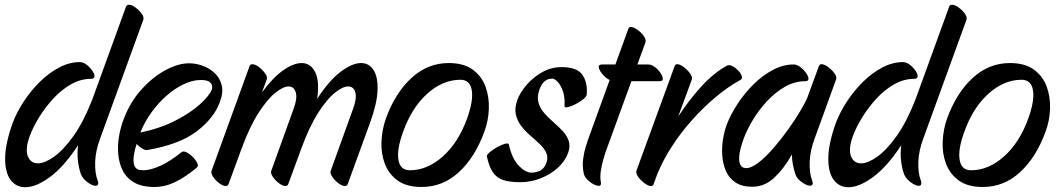

<svg xmlns="http://www.w3.org/2000/svg" viewBox="-20 -743 4433 804"><path d="M362 -413Q318 -413 277.5 -390Q237 -367 203 -330Q169 -293 143.5 -251.5Q118 -210 104 -172Q85 -119 96.5 -89Q108 -59 139 -59Q167 -59 206 -86.5Q245 -114 287 -172.5Q329 -231 366 -325L508 -716Q511 -723 520 -723Q532 -723 547.5 -711.5Q563 -700 573.5 -685.5Q584 -671 580 -660L399 -162Q380 -111 378.5 -64.5Q377 -18 389 13Q393 23 390 29Q389 35 380 35Q367 35 347 20.5Q327 6 319 -13Q299 -71 307 -135Q248 -45 189.5 -2Q131 41 86 41Q47 41 24 10Q1 -21 1.5 -81Q2 -141 33 -228Q50 -273 79.5 -318Q109 -363 147 -400.5Q185 -438 228 -460.5Q271 -483 314 -483Q329 -483 344 -471Q359 -459 368.5 -444Q378 -429 375 -420Q372 -413 362 -413Z M804 -41Q757 -2 714 19Q671 40 627 40Q574 40 541.5 21Q509 2 493.5 -29.5Q478 -61 475 -99Q472 -137 479 -175.5Q486 -214 499 -247Q526 -317 572.5 -368.5Q619 -420 672.5 -449Q726 -478 772 -478Q800 -478 829 -467.5Q858 -457 879.5 -436.5Q901 -416 908.5 -385.5Q916 -355 900 -314Q875 -247 803 -192.5Q731 -138 598 -115Q589 -113 575.5 -121Q562 -129 552 -140Q539 -98 539 -75Q539 -52 546.5 -42.5Q554 -33 563.5 -31.5Q573 -30 579 -30Q611 -30 653 -49.5Q695 -69 739 -105Q747 -112 760.5 -105.5Q774 -99 787 -86Q800 -73 806 -60Q812 -47 804 -41ZM569 -191 568 -188Q650 -205 713.5 -237.5Q777 -270 816.5 -305.5Q856 -341 867 -368Q869 -372 868.5 -381.5Q868 -391 858 -399.5Q848 -408 820 -408Q786 -408 748.5 -390Q711 -372 676.5 -341.5Q642 -311 614 -272Q586 -233 569 -191Z M1097 -410 1077 -356Q1123 -419 1166.5 -449Q1210 -479 1243 -479Q1281 -479 1300 -440.5Q1319 -402 1308 -329Q1358 -406 1406.5 -442.5Q1455 -479 1492 -479Q1525 -479 1544 -450Q1563 -421 1561 -365.5Q1559 -310 1530 -230L1436 28Q1433 36 1424 36Q1413 36 1397.5 24.5Q1382 13 1371.5 -2.5Q1361 -18 1365 -28L1458 -286Q1475 -331 1468 -356Q1461 -381 1438 -381Q1415 -381 1381.5 -354Q1348 -327 1311.5 -269.5Q1275 -212 1241 -119L1187 28Q1184 36 1175 36Q1164 36 1148.5 24.5Q1133 13 1122.5 -2.5Q1112 -18 1116 -28L1209 -286Q1226 -331 1218.5 -356Q1211 -381 1188 -381Q1166 -381 1132.5 -354Q1099 -327 1062 -269.5Q1025 -212 991 -119L937 28Q934 36 925 36Q914 36 898.5 24.5Q883 13 872.5 -2.5Q862 -18 866 -28L1025 -466Q1028 -474 1037 -474Q1049 -474 1064 -462.5Q1079 -451 1090 -436Q1101 -421 1097 -410Z M1745 40Q1682 40 1644.5 12.5Q1607 -15 1591 -58.5Q1575 -102 1577.5 -152Q1580 -202 1596 -247Q1635 -354 1703 -416.5Q1771 -479 1859 -479Q1922 -479 1959.5 -451.5Q1997 -424 2013 -380.5Q2029 -337 2027 -286.5Q2025 -236 2008 -191Q1969 -84 1901.5 -22Q1834 40 1745 40ZM1696 -30Q1770 -30 1835 -88.5Q1900 -147 1936 -247Q1963 -322 1955.5 -365.5Q1948 -409 1908 -409Q1834 -409 1769 -350.5Q1704 -292 1668 -191Q1641 -117 1648.5 -73.5Q1656 -30 1696 -30Z M2344 -300Q2346 -338 2336.5 -363.5Q2327 -389 2314 -401.5Q2301 -414 2292 -414Q2290 -414 2280.5 -412.5Q2271 -411 2259.5 -401.5Q2248 -392 2239 -368Q2228 -337 2235 -313Q2242 -289 2259 -269.5Q2276 -250 2297.5 -231.5Q2319 -213 2336.5 -194Q2354 -175 2361.5 -153Q2369 -131 2359 -103Q2347 -69 2316.5 -41Q2286 -13 2244.5 3.5Q2203 20 2158 20Q2115 20 2087.5 11Q2060 2 2044 -21.5Q2028 -45 2019 -87Q2017 -94 2030.5 -105.5Q2044 -117 2062 -127Q2080 -137 2095 -141Q2110 -145 2111 -137Q2124 -79 2152 -49.5Q2180 -20 2205 -20Q2222 -20 2240 -27.5Q2258 -35 2268 -61Q2276 -84 2267.5 -103Q2259 -122 2240.5 -139.5Q2222 -157 2201 -175Q2180 -193 2163 -215Q2146 -237 2140 -264Q2134 -291 2147 -326Q2158 -356 2185 -387.5Q2212 -419 2250 -440.5Q2288 -462 2332 -462Q2396 -462 2418.5 -430Q2441 -398 2437 -348Q2437 -339 2422.5 -327.5Q2408 -316 2389.5 -306.5Q2371 -297 2357 -294Q2343 -291 2344 -300Z M2501 -473H2557L2611 -622Q2615 -633 2627.5 -629.5Q2640 -626 2654.5 -614.5Q2669 -603 2677.5 -589.5Q2686 -576 2683 -566L2649 -473H2694Q2708 -473 2722 -462.5Q2736 -452 2745.5 -438Q2755 -424 2755.5 -413.5Q2756 -403 2742 -403H2624L2515 -104Q2513 -97 2506.5 -75.5Q2500 -54 2496 -28Q2492 -2 2496 19Q2499 34 2489.5 35Q2480 36 2465.5 28.5Q2451 21 2438.5 8Q2426 -5 2424 -19Q2418 -49 2422 -78Q2426 -107 2433 -129Q2440 -151 2443 -160L2533 -408Q2518 -415 2504 -431Q2490 -447 2487.5 -460Q2485 -473 2501 -473Z M2877 -410 2820 -255Q2865 -324 2917 -381Q2969 -438 3024 -468Q3033 -473 3046 -466.5Q3059 -460 3070.5 -448.5Q3082 -437 3086 -425Q3090 -413 3080 -408Q3029 -380 2977.5 -337Q2926 -294 2879 -241.5Q2832 -189 2794 -130.5Q2756 -72 2732 -13L2717 28Q2713 39 2700.5 35.5Q2688 32 2674 20.5Q2660 9 2651 -4.5Q2642 -18 2645 -28L2805 -466Q2809 -477 2821.5 -473.5Q2834 -470 2848 -458.5Q2862 -447 2871 -433.5Q2880 -420 2877 -410Z M3352 -403Q3308 -403 3267.5 -380Q3227 -357 3192.5 -320Q3158 -283 3133 -241.5Q3108 -200 3094 -162Q3077 -114 3075.5 -88.5Q3074 -63 3080.5 -52.5Q3087 -42 3095 -40.5Q3103 -39 3104 -39Q3127 -39 3157.5 -63Q3188 -87 3220 -124Q3252 -161 3281.5 -202.5Q3311 -244 3332 -279.5Q3353 -315 3361 -335L3409 -466Q3413 -477 3426 -473.5Q3439 -470 3453 -458.5Q3467 -447 3476 -433.5Q3485 -420 3481 -410L3391 -162Q3372 -111 3370.5 -64.5Q3369 -18 3381 13Q3387 29 3379 33Q3371 37 3357 31Q3343 25 3329.5 13.5Q3316 2 3311 -13Q3297 -53 3296 -96Q3263 -37 3222.5 1Q3182 39 3130 39Q3086 39 3059 20.5Q3032 2 3019.5 -27.5Q3007 -57 3004.5 -91.5Q3002 -126 3007.5 -159.5Q3013 -193 3022 -218Q3039 -263 3068.5 -308Q3098 -353 3136 -390.5Q3174 -428 3217 -450.5Q3260 -473 3303 -473Q3317 -473 3331 -462.5Q3345 -452 3355 -438Q3365 -424 3365.5 -413.5Q3366 -403 3352 -403Z M3809 -413Q3765 -413 3724.5 -390Q3684 -367 3650 -330Q3616 -293 3590.5 -251.5Q3565 -210 3551 -172Q3532 -119 3543.5 -89Q3555 -59 3586 -59Q3614 -59 3653 -86.5Q3692 -114 3734 -172.5Q3776 -231 3813 -325L3955 -716Q3958 -723 3967 -723Q3979 -723 3994.5 -711.5Q4010 -700 4020.5 -685.5Q4031 -671 4027 -660L3846 -162Q3827 -111 3825.5 -64.5Q3824 -18 3836 13Q3840 23 3837 29Q3836 35 3827 35Q3814 35 3794 20.5Q3774 6 3766 -13Q3746 -71 3754 -135Q3695 -45 3636.5 -2Q3578 41 3533 41Q3494 41 3471 10Q3448 -21 3448.5 -81Q3449 -141 3480 -228Q3497 -273 3526.5 -318Q3556 -363 3594 -400.5Q3632 -438 3675 -460.5Q3718 -483 3761 -483Q3776 -483 3791 -471Q3806 -459 3815.5 -444Q3825 -429 3822 -420Q3819 -413 3809 -413Z M4095 40Q4032 40 3994.5 12.5Q3957 -15 3941 -58.5Q3925 -102 3927.5 -152Q3930 -202 3946 -247Q3985 -354 4053 -416.5Q4121 -479 4209 -479Q4272 -479 4309.5 -451.5Q4347 -424 4363 -380.5Q4379 -337 4377 -286.5Q4375 -236 4358 -191Q4319 -84 4251.5 -22Q4184 40 4095 40ZM4046 -30Q4120 -30 4185 -88.5Q4250 -147 4286 -247Q4313 -322 4305.5 -365.5Q4298 -409 4258 -409Q4184 -409 4119 -350.5Q4054 -292 4018 -191Q3991 -117 3998.5 -73.5Q4006 -30 4046 -30Z"/></svg>

Font: Story Script
Style: Regular
Weight: 400
Designer: Lana Roulhac, Ben Buysse
Version: Version 1.000; ttfautohint (v1.8.4.7-5d5b)